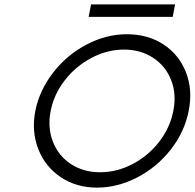

<svg xmlns="http://www.w3.org/2000/svg" viewBox="-20 -847 887 875"><path d="M141 -342Q160 -436 222.5 -516.5Q285 -597 374.5 -644Q464 -691 558 -691Q654 -691 725 -644.5Q796 -598 827.5 -517.5Q859 -437 840 -342Q821 -245 757.5 -164.5Q694 -84 604.5 -38Q515 8 422 8Q328 8 257 -39.5Q186 -87 154.5 -167.5Q123 -248 141 -342ZM770 -342Q785 -418 760 -482Q735 -546 678 -583.5Q621 -621 545 -621Q469 -621 397.5 -583.5Q326 -546 276 -482Q226 -418 211 -342Q196 -266 221 -201.5Q246 -137 303 -99.5Q360 -62 436 -62Q513 -62 584.5 -99.5Q656 -137 705.5 -201Q755 -265 770 -342ZM395 -827H778L767 -770H384Z"/></svg>

Font: Teachers[wght] Italic
Style: Regular
Weight: 400
Designer: Alfredo Marco Pradil & Chank Diesel
Version: Version 1.000;Glyphs 3.1.2 (3151)